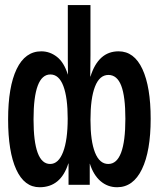

<svg xmlns="http://www.w3.org/2000/svg" viewBox="-20 -745 640 774"><path d="M587.4 -266.1Q587.4 -135.7 552.2 -63Q517.1 9.8 452.1 9.8Q414.1 9.8 385.5 -14.6Q356.9 -39.1 342.3 -85H341.8V0H256.3V-85.9H255.4Q225.1 9.8 139.6 9.8Q78.1 9.8 45.4 -61.8Q12.7 -133.3 12.7 -263.7Q12.7 -395 47.1 -466.6Q81.5 -538.1 146.5 -538.1Q180.7 -538.1 209.2 -516.1Q237.8 -494.1 253.4 -444.8H253.9V-459.5L253.4 -506.3V-724.6H344.7V-522.5L343.8 -436.5H344.7Q376.5 -538.1 458 -538.1Q521 -538.1 554.2 -466.3Q587.4 -394.5 587.4 -266.1ZM252.9 -267.1Q252.9 -351.6 235.4 -398.2Q217.8 -444.8 183.1 -444.8Q115.2 -444.8 115.2 -263.7Q115.2 -84 182.1 -84Q215.8 -84 234.4 -132.3Q252.9 -180.7 252.9 -267.1ZM485.4 -266.1Q485.4 -356 468.8 -399.4Q452.1 -442.9 417 -442.9Q381.3 -442.9 363 -396Q344.7 -349.1 344.7 -261.7Q344.7 -176.3 363 -130.1Q381.3 -84 416.5 -84Q485.4 -84 485.4 -266.1Z"/></svg>

Font: Liberation Mono
Style: Bold
Weight: 700
Monospace: yes
Designer: Steve Matteson
Foundry: Ascender Corporation
Version: Version 2.1.5